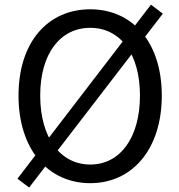

<svg xmlns="http://www.w3.org/2000/svg" viewBox="-20 -787 782 839"><path d="M107.3 32.5 691.5 -727.3 639.7 -766.6 56.2 -6.1ZM374.5 13.4C557.6 13.4 687 -134.4 687 -369.3C687 -603.8 557.6 -746.4 374.5 -746.4C189.8 -746.4 60.9 -604.1 60.9 -369.3C60.9 -134.4 189.8 13.4 374.5 13.4ZM374.5 -68C242.9 -68 155.7 -186.3 155.7 -369.3C155.7 -552.3 242.9 -665.4 374.5 -665.4C505.6 -665.4 591.6 -552.3 591.6 -369.3C591.6 -186.3 505.6 -68 374.5 -68Z"/></svg>

Font: Source Han Sans JP VF
Style: Regular
Weight: 250
Designer: Ryoko NISHIZUKA 西塚涼子 (kana, bopomofo & ideographs); Paul D. Hunt (Latin, Greek & Cyrillic); Sandoll Communications 산돌커뮤니
Foundry: Adobe
Version: Version 2.004;hotconv 1.0.118;makeotfexe 2.5.65603